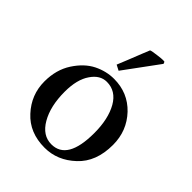

<svg xmlns="http://www.w3.org/2000/svg" viewBox="-196 -785 906 906"><g transform="rotate(45 256.5 -332.0)"><path d="M248 -492 221 -506Q229 -524 243 -560Q257 -595 270 -628L285 -665Q293 -669 328 -673Q350 -676 362 -676Q368 -676 371 -675L375 -665ZM260 -450Q353 -450 415 -385Q477 -319 477 -226Q477 -113 410 -51Q343 12 258 12Q157 12 97 -54Q36 -120 36 -209Q36 -287 73 -344Q110 -401 160 -426Q209 -450 260 -450ZM246 -416Q201 -416 170 -370Q138 -324 138 -242Q138 -146 174 -84Q210 -22 269 -22Q375 -22 375 -203Q375 -297 341 -357Q307 -416 246 -416Z"/></g></svg>

Font: Pochaevsk
Style: Regular
Weight: 400
Version: Version 1.210; ttfautohint (v1.8.4.7-5d5b)